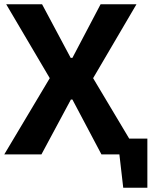

<svg xmlns="http://www.w3.org/2000/svg" viewBox="-24 -723 710 899"><path d="M-4 0 209 -357 5 -703H173L307 -452H315L447 -703H615L412 -357L581 -74H666V156H553L535 0H451L315 -257H308L170 0Z"/></svg>

Font: Ruda SemiBold
Style: Bold
Weight: 900
Designer: Mariela Monsalve and Angelina Sanchez
Foundry: Mariela Monsalve and Angelina Sanchez
Version: Version 2.000